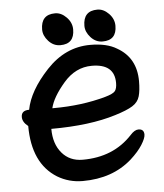

<svg xmlns="http://www.w3.org/2000/svg" viewBox="-50 -677 643 751"><g transform="rotate(-5 272.0 -301.5)"><path d="M156 -264Q266 -264 360 -290Q392 -299 400 -309Q408 -319 408 -341Q408 -416 319 -416Q255 -416 208 -361.5Q161 -307 151 -264ZM245 30Q191 30 146 3Q51 -56 51 -203Q29 -220 29 -240Q29 -266 60 -266Q74 -340 148 -419Q222 -498 320 -498Q385 -498 424 -474Q498 -432 498 -340Q498 -304 491.5 -281Q485 -258 462.5 -244Q440 -230 394 -216Q292 -184 140 -184Q140 -125 170.5 -89Q201 -53 252 -53Q373 -53 447 -133Q464 -152 479 -152Q501 -152 501 -130Q501 -116 485 -90.5Q469 -65 438 -37Q362 30 245 30ZM204 -507Q177 -507 157.5 -528.5Q138 -550 138 -574Q138 -633 194 -633Q218 -633 238.5 -612Q259 -591 259 -564Q259 -507 204 -507ZM370 -507Q343 -507 323.5 -528.5Q304 -550 304 -574Q304 -633 360 -633Q384 -633 404.5 -612Q425 -591 425 -564Q425 -507 370 -507Z"/></g></svg>

Font: LXGW ZhenKai
Style: Regular
Weight: 400
Designer: LXGW / Fontworks Inc.
Foundry: LXGW / Fontworks Inc.
Version: Version 0.800;June 8, 2025